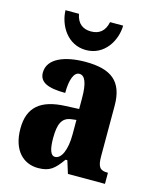

<svg xmlns="http://www.w3.org/2000/svg" viewBox="-116 -847 756 936"><g transform="rotate(15 261.5 -379.0)"><path d="M243 -606C337 -606 387 -693 388 -768H322C312 -720 284 -700 243 -700C203 -700 174 -720 165 -768H97C99 -693 149 -606 243 -606ZM166 10C225 10 248 -11 286 -64H295L315 0H502V-56H499C461 -56 449 -72 449 -126V-380C449 -505 385 -550 257 -550C155 -550 69 -518 69 -446C69 -398 111 -378 200 -378C200 -448 217 -486 243 -486C272 -486 286 -449 286 -374V-320L218 -317C95 -312 34 -263 34 -154C34 -42 94 10 166 10ZM232 -64C210 -64 200 -95 200 -150C200 -221 215 -256 262 -262L287 -265V-191C287 -115 265 -64 232 -64Z"/></g></svg>

Font: Noto Serif Myanmar ExtraCondensed Black
Style: Regular
Weight: 900
Width: 2
Designer: Ben Mitchell and the Monotype Design Team
Foundry: Monotype Imaging Inc.
Version: Version 2.106